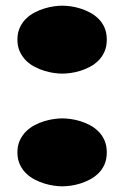

<svg xmlns="http://www.w3.org/2000/svg" viewBox="-20 -653 442 683"><path d="M42 -110.8Q42 -135.3 50.5 -153.6Q59.1 -171.9 72.5 -185.3Q85.9 -198.7 103.3 -207.8Q120.6 -216.8 138.4 -222.2Q156.2 -227.5 172.6 -229.7Q189 -231.9 201.2 -231.9Q213.9 -231.9 230.7 -229.7Q247.6 -227.5 265.1 -222.2Q282.7 -216.8 299.8 -207.8Q316.9 -198.7 330.3 -185.3Q343.8 -171.9 351.8 -153.6Q359.9 -135.3 359.9 -110.8Q359.9 -86.9 351.8 -68.4Q343.8 -49.8 330.3 -36.6Q316.9 -23.4 299.8 -14.4Q282.7 -5.4 265.1 0Q247.6 5.4 230.7 7.6Q213.9 9.8 201.2 9.8Q189 9.8 172.6 7.6Q156.2 5.4 138.4 0Q120.6 -5.4 103.3 -14.4Q85.9 -23.4 72.5 -36.6Q59.1 -49.8 50.5 -68.1Q42 -86.4 42 -110.8ZM42 -512.2Q42 -536.6 50.5 -554.9Q59.1 -573.2 72.5 -586.4Q85.9 -599.6 103.3 -608.6Q120.6 -617.7 138.4 -623Q156.2 -628.4 172.6 -630.6Q189 -632.8 201.2 -632.8Q213.9 -632.8 230.7 -630.6Q247.6 -628.4 265.1 -623Q282.7 -617.7 299.8 -608.6Q316.9 -599.6 330.3 -586.4Q343.8 -573.2 351.8 -554.7Q359.9 -536.1 359.9 -512.2Q359.9 -487.8 351.8 -469.5Q343.8 -451.2 330.3 -437.7Q316.9 -424.3 299.8 -415.3Q282.7 -406.2 265.1 -400.9Q247.6 -395.5 230.7 -393.3Q213.9 -391.1 201.2 -391.1Q189 -391.1 172.6 -393.3Q156.2 -395.5 138.4 -400.9Q120.6 -406.2 103.3 -415.3Q85.9 -424.3 72.5 -437.7Q59.1 -451.2 50.5 -469.5Q42 -487.8 42 -512.2Z"/></svg>

Font: Corben
Style: Bold
Weight: 700
Designer: vernon adams
Foundry: vernon adams
Version: Version 1.101; ttfautohint (v1.6)